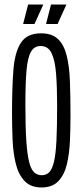

<svg xmlns="http://www.w3.org/2000/svg" viewBox="-20 -817 364 847"><path d="M163 10Q115 10 88 -19Q61 -48 49.5 -95.5Q38 -143 35.5 -201Q33 -259 33 -317Q33 -428 39 -507Q45 -586 72 -628Q99 -670 161 -670Q209 -670 235.5 -645Q262 -620 274 -572.5Q286 -525 288.5 -457.5Q291 -390 291 -304Q291 -250 288.5 -194.5Q286 -139 275 -92.5Q264 -46 237.5 -18Q211 10 163 10ZM164 -44Q184 -44 197 -57Q210 -70 218 -103Q226 -136 229 -196Q232 -256 232 -351Q232 -431 227.5 -490Q223 -549 208 -581.5Q193 -614 159 -614Q131 -614 116.5 -588.5Q102 -563 97 -506.5Q92 -450 92 -357Q92 -259 96 -197.5Q100 -136 108.5 -102.5Q117 -69 131 -56.5Q145 -44 164 -44ZM132 -711H82L104 -797H171ZM234 -711H183L205 -797H273Z"/></svg>

Font: Bricolage Grotesque 48pt Condensed ExtraLight
Style: Regular
Weight: 200
Width: 3
Designer: Mathieu Triay
Foundry: Atelier Triay
Version: Version 1.000; ttfautohint (v1.8.4.7-5d5b);gftools[0.9.32]